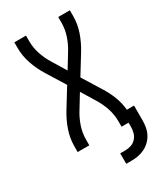

<svg xmlns="http://www.w3.org/2000/svg" viewBox="-228 -825 955 1114"><g transform="rotate(-30 250.0 -267.5)"><path d="M274 200V130H308Q328 130 347.5 123.5Q367 117 380.5 102Q394 87 399.5 67.5Q405 48 405 28V0H358V-37Q358 -82 343.5 -125Q329 -168 305 -206L250 -296L195 -206Q171 -168 156.5 -125Q142 -82 142 -37V0H64V-37Q64 -92 82 -144Q100 -196 129 -243L206 -368L129 -492Q100 -539 82 -591Q64 -643 64 -698V-735H142V-698Q142 -653 156.5 -610Q171 -567 195 -529L250 -439L305 -529Q329 -567 343.5 -610Q358 -653 358 -698V-735H436V-698Q436 -643 418 -591Q400 -539 371 -492L294 -367L371 -243Q396 -204 413 -160Q430 -116 434 -70H482V28Q482 51 478 74Q474 97 463.5 117.5Q453 138 436 154.5Q419 171 398 181.5Q377 192 354 196Q331 200 308 200Z"/></g></svg>

Font: Iosevka Curly
Style: Regular
Weight: 400
Monospace: yes
Designer: Belleve Invis
Foundry: Belleve Invis
Version: Version 22.1.2; ttfautohint (v1.8.4)